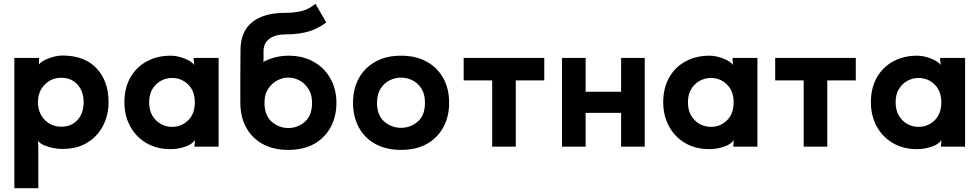

<svg xmlns="http://www.w3.org/2000/svg" viewBox="-20 -777 5188 1017"><path d="M310 -483Q427 -483 491 -415.5Q555 -348 555 -236Q555 -169 526.5 -112.5Q498 -56 443.5 -22Q389 12 310 12Q288 12 262 7Q236 2 214 -7.5Q192 -17 181 -31L183 3V220H56V-470H187V-462L186 -435Q198 -450 220 -460.5Q242 -471 266.5 -477Q291 -483 310 -483ZM305 -106Q358 -106 390.5 -141.5Q423 -177 423 -236Q423 -293 390.5 -329Q358 -365 305 -365Q251 -365 216 -328Q181 -291 181 -236Q181 -180 216 -143Q251 -106 305 -106Z M884 -482Q918 -482 956 -467.5Q994 -453 1009 -433L1006 -461V-470H1138V0H1010V-5L1013 -35Q997 -12 959.5 0.5Q922 13 884 13Q809 13 754 -20Q699 -53 669 -109Q639 -165 639 -235Q639 -311 670.5 -366.5Q702 -422 757.5 -452Q813 -482 884 -482ZM892 -105Q941 -105 976.5 -139.5Q1012 -174 1012 -235Q1012 -295 976.5 -329.5Q941 -364 892 -364Q860 -364 832.5 -349Q805 -334 787.5 -305.5Q770 -277 770 -235Q770 -193 787.5 -164Q805 -135 832.5 -120Q860 -105 892 -105Z M1253 -233V-235Q1253 -306 1253 -376.5Q1253 -447 1254 -517Q1256 -613 1317.5 -661Q1379 -709 1491 -709Q1537 -709 1576 -718Q1615 -727 1651 -757L1708 -658Q1665 -625 1613.5 -610Q1562 -595 1497 -595Q1438 -595 1407.5 -572Q1377 -549 1376 -510Q1376 -499 1376 -491Q1376 -483 1376 -472L1375 -449Q1404 -465 1438.5 -473.5Q1473 -482 1507 -482Q1586 -482 1643 -449Q1700 -416 1731 -359.5Q1762 -303 1762 -233Q1762 -159 1731 -102.5Q1700 -46 1643.5 -14.5Q1587 17 1507 17Q1428 17 1371 -14.5Q1314 -46 1283.5 -102.5Q1253 -159 1253 -233ZM1507 -366Q1476 -366 1447 -350Q1418 -334 1399.5 -305Q1381 -276 1381 -235V-233Q1381 -166 1419 -132.5Q1457 -99 1507 -99Q1558 -99 1595.5 -132.5Q1633 -166 1633 -233Q1633 -274 1615 -304Q1597 -334 1568 -350Q1539 -366 1507 -366Z M2104 17Q2025 17 1968 -14.5Q1911 -46 1880.5 -102.5Q1850 -159 1850 -233Q1850 -307 1881 -363Q1912 -419 1969 -450.5Q2026 -482 2104 -482Q2183 -482 2240 -450.5Q2297 -419 2328 -363Q2359 -307 2359 -233Q2359 -159 2328 -102.5Q2297 -46 2240.5 -14.5Q2184 17 2104 17ZM2104 -366Q2073 -366 2044 -351.5Q2015 -337 1996 -307.5Q1977 -278 1977 -233Q1977 -166 2015.5 -133Q2054 -100 2104 -100Q2155 -100 2193 -133Q2231 -166 2231 -233Q2231 -278 2212.5 -307.5Q2194 -337 2165 -351.5Q2136 -366 2104 -366Z M2712 0H2587V-351H2436V-470H2863V-351H2712Z M3395 -470V0H3270V-179H3082V0H2957V-470H3082V-291H3270V-470Z M3738 -482Q3772 -482 3810 -467.5Q3848 -453 3863 -433L3860 -461V-470H3992V0H3864V-5L3867 -35Q3851 -12 3813.5 0.5Q3776 13 3738 13Q3663 13 3608 -20Q3553 -53 3523 -109Q3493 -165 3493 -235Q3493 -311 3524.5 -366.5Q3556 -422 3611.5 -452Q3667 -482 3738 -482ZM3746 -105Q3795 -105 3830.5 -139.5Q3866 -174 3866 -235Q3866 -295 3830.5 -329.5Q3795 -364 3746 -364Q3714 -364 3686.5 -349Q3659 -334 3641.5 -305.5Q3624 -277 3624 -235Q3624 -193 3641.5 -164Q3659 -135 3686.5 -120Q3714 -105 3746 -105Z M4362 0H4237V-351H4086V-470H4513V-351H4362Z M4838 -482Q4872 -482 4910 -467.5Q4948 -453 4963 -433L4960 -461V-470H5092V0H4964V-5L4967 -35Q4951 -12 4913.5 0.5Q4876 13 4838 13Q4763 13 4708 -20Q4653 -53 4623 -109Q4593 -165 4593 -235Q4593 -311 4624.5 -366.5Q4656 -422 4711.5 -452Q4767 -482 4838 -482ZM4846 -105Q4895 -105 4930.5 -139.5Q4966 -174 4966 -235Q4966 -295 4930.5 -329.5Q4895 -364 4846 -364Q4814 -364 4786.5 -349Q4759 -334 4741.5 -305.5Q4724 -277 4724 -235Q4724 -193 4741.5 -164Q4759 -135 4786.5 -120Q4814 -105 4846 -105Z"/></svg>

Font: Kreadon
Style: Bold
Weight: 700
Designer: Reiya WATANABE
Foundry: StudioGnu
Version: Version 1.003; ttfautohint (v1.8.4.7-5d5b);gftools[0.9.32]